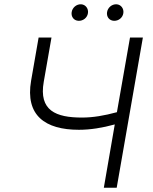

<svg xmlns="http://www.w3.org/2000/svg" viewBox="-20 -875 713 895"><path d="M348 -270C401 -270 457 -279 515 -295L464 0H524L646 -700H586L525 -352C466 -336 414 -327 362 -327C241 -327 160 -359 184 -494L220 -700H160L125 -499C97 -337 190 -270 348 -270ZM346 -778C367 -777 387 -792 390 -814C393 -835 379 -854 358 -855C336 -856 317 -839 314 -818C311 -797 324 -779 346 -778ZM511 -778C532 -777 552 -792 555 -814C558 -835 544 -854 523 -855C501 -856 482 -839 479 -818C476 -797 489 -779 511 -778Z"/></svg>

Font: Fixel Display Light
Style: Italic
Weight: 300
Italic angle: -10°
Designer: AlfaBravo + MacPaw
Foundry: Kyrylo Tkachov, Marchela Mozhyna, Serhii Makarenko, Maria Weinstein, Zakhar Kryvoshyya
Version: Version 1.210;Glyphs 3.2 (3217)